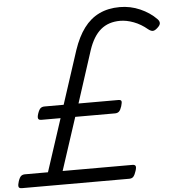

<svg xmlns="http://www.w3.org/2000/svg" viewBox="-93 -1075 1044 1134"><g transform="rotate(-5 429.0 -507.5)"><path d="M-10 0Q-27 0 -29 -11Q-31 -22 -24 -43Q-16 -66 -7 -73Q2 -80 16 -80H152L254 -392H140Q125 -392 121.5 -401Q118 -410 125 -431Q133 -454 142 -461.5Q151 -469 166 -469H279L382 -785Q408 -862 446 -913Q484 -964 537 -989.5Q590 -1015 659 -1015Q722 -1015 779 -990Q836 -965 875 -925Q887 -913 887 -900.5Q887 -888 870 -873Q854 -858 842 -858Q830 -858 815 -870Q777 -902 734.5 -918Q692 -934 654 -934Q585 -934 539.5 -896Q494 -858 467 -778L367 -469H603Q618 -469 621 -461.5Q624 -454 617 -431Q610 -409 601 -400.5Q592 -392 577 -392H341L239 -80H653Q667 -80 671 -72Q675 -64 668 -43Q661 -21 652.5 -10.5Q644 0 627 0Z"/></g></svg>

Font: Playwrite BE VLG
Style: Regular
Weight: 400
Designer: Veronika Burian, José Scaglione
Foundry: TypeTogether
Version: Version 1.002